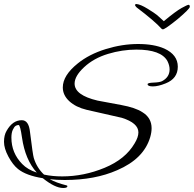

<svg xmlns="http://www.w3.org/2000/svg" viewBox="-37 -845 969 960"><path d="M791 -428Q754 -413 727.5 -413Q701 -413 701 -424Q701 -431 730.5 -432Q760 -433 773 -439Q811 -459 811 -498Q811 -518 800 -540Q768 -597 645 -597Q574 -597 503 -575.5Q432 -554 384 -509.5Q336 -465 336 -427Q336 -369 451 -342L569 -320Q640 -307 675 -284Q721 -256 721 -204Q721 -183 714 -159Q682 -51 549 6Q438 55 287 55Q244 55 212 51Q244 69 296 82Q300 83 300 86Q300 95 279 95Q238 95 177 46Q94 33 53 0Q27 -21 5 -62Q-17 -103 -17 -136Q-17 -169 -4 -191Q26 -244 72 -244Q107 -244 113 -185Q127 -71 132 -55Q147 -6 183 28Q225 37 274 37Q382 37 486 -6Q590 -49 636 -128Q655 -159 655 -183Q655 -230 572 -256L396 -296Q342 -309 309.5 -339Q277 -369 277 -408Q277 -468 352 -528Q409 -574 491.5 -599.5Q574 -625 653.5 -625Q733 -625 785 -602Q852 -571 852 -511.5Q852 -452 791 -428ZM147 18Q89 -46 73 -157Q64 -220 56 -220Q48 -220 41 -215.5Q34 -211 27 -196Q20 -181 20 -157Q20 -80 74 -25Q101 3 147 18ZM852 -750Q789 -699 777 -698L771 -701Q736 -740 646 -808Q638 -816 638 -820Q638 -824 645 -825Q666 -823 701.5 -801Q737 -779 748.5 -769.5Q760 -760 769.5 -750.5Q779 -741 782 -739Q842 -789 871 -805Q900 -821 906 -821Q912 -821 912 -811Q912 -801 852 -750Z"/></svg>

Font: Alex Brush
Style: Regular
Weight: 400
Designer: Robert E. Leuschke
Foundry: Robert E. Leuschke
Version: Version 1.003